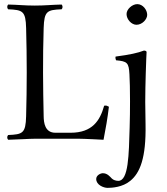

<svg xmlns="http://www.w3.org/2000/svg" viewBox="-20 -672 811 930"><path d="M191.5 -109C190.2 -191.5 188.5 -237 188.5 -320C188.5 -403 189 -452 191.5 -536C194 -619 208.5 -624 278.5 -627C284.5 -633 284.5 -644 278.5 -650C229.5 -649 199.2 -645 148.5 -645C98.2 -645 69.5 -649 19.5 -650C13.5 -644 13.5 -633 19.5 -627C89.5 -624 104.5 -619 106.5 -536C108.5 -453 109.5 -404 109.5 -321C109.5 -238 108.5 -192 106.5 -109C104.5 -26 89.5 -21 19.5 -18C13.5 -12 13.5 -1 19.5 5C68.5 4 119.5 0 149.5 0H362.2C389.5 0 481.5 5 481.5 5C491.5 -45 501.5 -103 507.5 -155C497.7 -159.7 496.9 -161.8 484.5 -160C464.5 -88 427.5 -29 321.5 -29H248.5C197 -29 192 -78 191.5 -109ZM593 -604C593 -578 617 -552 641 -552C669 -552 693 -578.9 693 -600C693 -624 672 -652 645 -652C621 -652 593 -628 593 -604ZM607 -312C608.7 -278.9 609.8 -239.9 609.8 -182C609.8 -140.3 609.3 -96 608 -55C604 76.9 603 204 553 204C542 204 529 200 522 193C512 183 500 167 478 167C467 167 446 177 446 195C446 224 482 238 501 238C522 238 574 235 611 204C658.1 165.9 688 93 685 -69C684.4 -98.8 683.5 -148.4 683.5 -178C683.5 -228.8 684.7 -265.4 686 -316C687.2 -366 690 -420 690 -420C690 -424 685 -427 677 -427C649 -416 609 -407 540 -398C538 -392 540 -386 542 -380C596 -375 604 -368.9 607 -312Z"/></svg>

Font: Libertinus Serif Display
Style: Regular
Weight: 400
Designer: Philipp H. Poll
Foundry: Khaled Hosny
Version: Version 6.1